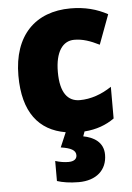

<svg xmlns="http://www.w3.org/2000/svg" viewBox="-56 -605 611 887"><g transform="rotate(-5 250.0 -161.5)"><path d="M405 124C405 65 359 40 312 31L320 9C376 5 421 -12 459 -39V-186C413 -155 362 -137 311 -137C256 -137 221 -178 221 -275C221 -369 256 -417 309 -417C348 -417 383 -405 425 -384L476 -521C427 -548 371 -563 305 -563C141 -563 38 -460 38 -274C38 -104 110 -16 233 5L204 73C251 80 273 92 273 115C273 133 259 143 234 143C215 143 195 140 173 133V226C197 234 232 240 273 240C355 240 405 195 405 124Z"/></g></svg>

Font: Noto Sans Devanagari SemiCondensed Black
Style: Regular
Weight: 900
Width: 4
Designer: Jelle Bosma - Monotype Design Team
Foundry: Monotype Imaging Inc.
Version: Version 2.004